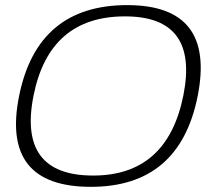

<svg xmlns="http://www.w3.org/2000/svg" viewBox="-20 -723 843 748"><path d="M342.8 -39.1Q631.8 -39.1 694.3 -351.1Q755.9 -659.2 466.8 -659.2Q172.4 -659.2 110.8 -351.1Q48.3 -39.1 342.8 -39.1ZM54.2 -348.1Q125 -703.1 475.6 -703.1Q820.8 -703.1 750 -348.1Q679.2 4.9 334 4.9Q-16.6 4.9 54.2 -348.1Z"/></svg>

Font: Sansation Light
Style: Light Italic
Weight: 300
Designer: Bernd Montag
Version: Version 1.301